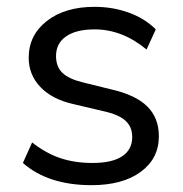

<svg xmlns="http://www.w3.org/2000/svg" viewBox="-20 -535 536 562"><path d="M47 -58 74 -118Q115 -86 157 -72Q199 -58 251 -58Q308 -58 337.5 -77.5Q367 -97 367 -134Q367 -164 347 -182Q327 -200 281 -210L196 -230Q133 -244 98.5 -280Q64 -316 64 -366Q64 -432 117 -473.5Q170 -515 257 -515Q310 -515 357 -498Q404 -481 436 -449L409 -390Q338 -449 257 -449Q203 -449 173.5 -428.5Q144 -408 144 -371Q144 -340 162.5 -322Q181 -304 222 -294L307 -273Q377 -257 411 -223.5Q445 -190 445 -136Q445 -71 392 -32Q339 7 248 7Q121 7 47 -58Z"/></svg>

Font: Muli
Style: Regular
Weight: 400
Designer: Vernon Adams
Foundry: Vernon Adams
Version: Version 2.000